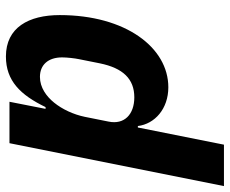

<svg xmlns="http://www.w3.org/2000/svg" viewBox="-110 -493 777 649"><g transform="rotate(-90 278.5 -168.5)"><path d="M-26 200H114L172 -91H177C184 -34 235 12 308 12C442 12 552 -132 552 -355C552 -460 510 -537 412 -537C330 -537 282 -488 241 -403H235L259 -525H119ZM274 -103C216 -103 181 -137 192 -190L208 -270C216 -309 234 -347 256 -374C277 -400 307 -422 343 -422C384 -422 409 -394 409 -347C409 -331 406 -304 403 -290L389 -220C373 -141 336 -103 274 -103Z"/></g></svg>

Font: Braiins Sans
Style: Bold Italic
Weight: 700
Italic angle: -11.31°
Designer: Mike Abbink, Paul van der Laan, Pieter van Rosmalen, Jiri Chlebus, Lubos Buracinsky
Foundry: Bold Monday, Sudetype
Version: Version 1.000;hotconv 1.0.109;makeotfexe 2.5.65596